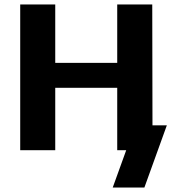

<svg xmlns="http://www.w3.org/2000/svg" viewBox="-20 -669 768 855"><path d="M482 166H623L723 -111H659L658 -649H502V-389H226V-649H70V0H226V-278H502V0H542Z"/></svg>

Font: Play
Style: Bold
Weight: 700
Designer: Jonas Hecksher
Foundry: Jonas Hecksher, Playtypeª, e-types AS
Version: Version 1.002